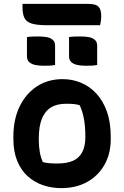

<svg xmlns="http://www.w3.org/2000/svg" viewBox="-20 -958 640 990"><path d="M303 -550Q353 -550 397.5 -531.5Q442 -513 476.5 -476Q511 -439 531 -383.5Q551 -328 551 -253V-240Q551 -165 518.5 -108Q486 -51 429 -19.5Q372 12 296 12Q245 12 200.5 -3.5Q156 -19 122 -50Q88 -81 68.5 -129Q49 -177 49 -241V-254Q49 -343 81.5 -409.5Q114 -476 171 -513Q228 -550 303 -550ZM320 -423Q273 -423 242 -403.5Q211 -384 195.5 -344.5Q180 -305 180 -244V-237Q180 -204 185 -175Q190 -146 201 -122Q218 -118 235 -116.5Q252 -115 276 -115Q325 -115 356.5 -129Q388 -143 404 -173.5Q420 -204 420 -250V-257Q420 -305 413 -344Q406 -383 391 -415Q377 -420 360.5 -421.5Q344 -423 320 -423ZM119 -767Q133 -769 149.5 -769.5Q166 -770 178 -770Q199 -770 218.5 -767Q238 -764 251 -753.5Q264 -743 264 -723V-623Q250 -620 233.5 -619.5Q217 -619 204 -619Q184 -619 164.5 -622.5Q145 -626 132 -636.5Q119 -647 119 -668ZM336 -767Q350 -769 366.5 -769.5Q383 -770 395 -770Q416 -770 435.5 -767Q455 -764 468 -753.5Q481 -743 481 -723V-623Q467 -620 450.5 -619.5Q434 -619 421 -619Q401 -619 381.5 -622.5Q362 -626 349 -636.5Q336 -647 336 -668ZM96 -938H436Q474 -938 488 -923.5Q502 -909 502 -874Q502 -862 500 -849.5Q498 -837 496 -828H224Q171 -828 143.5 -836.5Q116 -845 106 -865.5Q96 -886 96 -920Q96 -924 96 -929Q96 -934 96 -938Z"/></svg>

Font: Recursive Casual
Style: Bold
Weight: 700
Version: Version 1.085